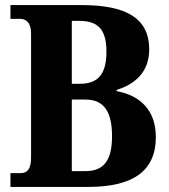

<svg xmlns="http://www.w3.org/2000/svg" viewBox="-20 -734 663 754"><path d="M21 0H327C506 0 592 -65 592 -196C592 -303 528 -360 438 -376V-381C507 -402 566 -449 566 -540C566 -664 473 -714 301 -714H21V-660H59C79 -660 102 -649 102 -601V-115C102 -73 89 -54 61 -54H21ZM293 -405H262V-652H292C361 -652 398 -622 398 -532C398 -442 365 -405 293 -405ZM315 -62H262V-343H316C387 -343 420 -297 420 -199C420 -98 383 -62 315 -62Z"/></svg>

Font: Noto Serif Khmer Condensed ExtraBold
Style: Regular
Weight: 800
Width: 3
Designer: Danh Hong and the Monotype Design Team
Foundry: Monotype Imaging Inc.
Version: Version 2.004